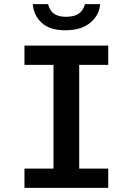

<svg xmlns="http://www.w3.org/2000/svg" viewBox="-20 -906 640 926"><path d="M98 0V-93H238V-593H98V-686H502V-593H362V-93H502V0ZM295 -760Q219 -760 180.5 -796.5Q142 -833 138 -886H212Q220 -854 241 -839.5Q262 -825 298 -825Q337 -825 359 -839.5Q381 -854 390 -886H463Q459 -833 415.5 -796.5Q372 -760 295 -760Z"/></svg>

Font: Chivo Mono Medium Medium
Style: Regular
Weight: 500
Monospace: yes
Version: Version 1.008